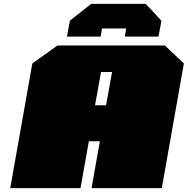

<svg xmlns="http://www.w3.org/2000/svg" viewBox="-20 -972 970 992"><path d="M326 -783 341 -865 451 -952H733L814 -865L799 -783H625L632 -825H507L500 -783ZM33 0 147 -644 277 -737H832L930 -644L816 0H453L496 -242H439L396 0ZM471 -428H528L559 -600H502Z"/></svg>

Font: Tomorrow Black
Style: Italic
Weight: 900
Italic angle: -10°
Designer: Tony de Marco, Monica Rizzolli
Foundry: Just in Type
Version: Version 2.002